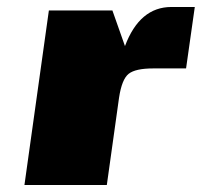

<svg xmlns="http://www.w3.org/2000/svg" viewBox="-20 -530 578 550"><path d="M321 -250 286 0H50L120 -500H302L338 -398Q380 -510 471 -510H538L513 -334H419Q368 -334 348.5 -318.5Q329 -303 321 -250Z"/></svg>

Font: Fivo Sans Modern ExtBlk
Style: Regular
Weight: 900
Designer: Alexander Slobzheninov
Foundry: Alexander Slobzheninov
Version: 1.0